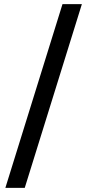

<svg xmlns="http://www.w3.org/2000/svg" viewBox="-20 -760 456 931"><path d="M100 151H6L283 -740H377Z"/></svg>

Font: IBM Plex Sans Medium
Style: Regular
Weight: 500
Designer: Mike Abbink, Paul van der Laan, Pieter van Rosmalen
Foundry: Bold Monday
Version: Version 3.201